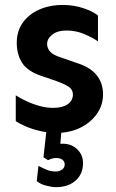

<svg xmlns="http://www.w3.org/2000/svg" viewBox="-20 -524 469 778"><path d="M208 14.6Q176.8 14.6 144.5 7.3Q112.3 0 85.9 -11.2Q59.6 -22.5 43.9 -33.2V-137.7Q61.5 -126 87.9 -113.8Q114.3 -101.6 142.1 -94.2Q169.9 -86.9 194.3 -86.9Q233.4 -86.9 254.4 -101.6Q275.4 -116.2 275.4 -141.6Q275.4 -161.1 258.3 -172.4Q241.2 -183.6 209 -195.3L146.5 -216.8Q89.8 -236.3 68.8 -270.5Q47.9 -304.7 47.9 -350.6Q47.9 -396.5 71.3 -430.7Q94.7 -464.8 137.2 -484.4Q179.7 -503.9 234.4 -503.9Q279.3 -503.9 318.4 -490.7Q357.4 -477.5 377 -460.9V-356.4Q354.5 -372.1 320.8 -386.2Q287.1 -400.4 250 -400.4Q212.9 -400.4 191.9 -383.8Q170.9 -367.2 170.9 -345.7Q170.9 -329.1 183.1 -314.9Q195.3 -300.8 227.5 -291L289.1 -269.5Q343.8 -252.9 370.6 -220.7Q397.5 -188.5 397.5 -141.6Q397.5 -97.7 372.1 -62Q346.7 -26.4 304.2 -5.9Q261.7 14.6 208 14.6ZM206.1 234.4Q191.4 234.4 168 228.5Q144.5 222.7 128.9 210L135.7 148.4Q151.4 156.2 168 163.6Q184.6 170.9 206.1 170.9Q220.7 170.9 231.4 163.1Q242.2 155.3 242.2 142.6Q242.2 129.9 232.4 123Q222.7 116.2 207 116.2Q200.2 116.2 192.4 118.2Q184.6 120.1 174.8 125L156.2 113.3L168.9 -2H229.5L224.6 58.6Q264.6 55.7 290.5 78.6Q316.4 101.6 316.4 137.7Q316.4 180.7 286.6 207.5Q256.8 234.4 206.1 234.4Z"/></svg>

Font: Sen SemiBold
Style: Regular
Weight: 600
Designer: Kosal Sen, Philatype
Foundry: Philatype
Version: Version 2.000;gftools[0.9.31]